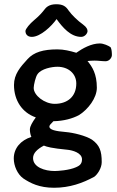

<svg xmlns="http://www.w3.org/2000/svg" viewBox="-20 -661 553 906"><path d="M245 -641C209 -641 196 -624 189 -615C182 -606 169 -589 140 -565C122 -550 100 -525 100 -514C100 -504 106 -487 130 -487C171 -487 224 -538 247 -571C275 -532 313 -487 363 -487C381 -487 393 -504 393 -514C393 -522 390 -532 371 -546C348 -562 318 -591 304 -611C291 -631 277 -641 245 -641ZM414 -2C384 -21 326 -35 290 -38C243 -42 213 -48 213 -64C213 -70 220 -77 232 -89C282 -90 323 -102 353 -118C396 -145 437 -199 437 -247C437 -313 415 -346 393 -373C404 -374 412 -375 426 -375C444 -375 462 -372 478 -372C496 -372 508 -389 508 -401C508 -413 507 -429 502 -438C493 -445 469 -456 451 -456C411 -456 370 -433 340 -412C310 -421 281 -428 251 -428C184 -428 140 -415 110 -382C76 -345 46 -311 46 -260C46 -187 85 -129 149 -107C133 -85 121 -65 121 -50C121 -40 123 -26 128 -15C78 1 45 38 45 87C45 121 62 161 90 181C123 203 165 225 235 225C309 225 370 203 425 173C439 163 460 133 460 104C460 51 450 24 414 -2ZM238 -171C190 -171 139 -211 139 -246C139 -260 148 -299 157 -311C175 -337 225 -346 251 -346C302 -346 340 -314 340 -267C340 -204 297 -171 238 -171ZM301 46C319 48 367 59 367 91C367 117 349 123 339 128C306 143 251 146 238 146C191 146 136 128 136 85C136 62 155 43 187 26C202 32 220 38 301 46Z"/></svg>

Font: Itim
Style: Regular
Weight: 400
Designer: CadsonDemak Team
Foundry: Pablo Impallari
Version: Version 1.002;PS 001.002;hotconv 1.0.88;makeotf.lib2.5.64775